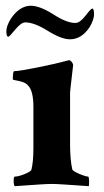

<svg xmlns="http://www.w3.org/2000/svg" viewBox="-20 -641 359 665"><path d="M31.2 3.9Q27.3 0 27.3 -14.6Q27.3 -29.3 31.2 -29.3Q39.1 -29.3 51.8 -33.2Q64.5 -37.1 76.2 -43Q87.9 -48.8 88.9 -53.7Q95.7 -81.1 95.7 -127.9V-270.5Q95.7 -325.2 78.1 -343.8Q70.3 -353.5 57.1 -357.4Q43.9 -361.3 34.2 -362.8Q24.4 -364.3 24.4 -366.2Q24.4 -394.5 29.3 -394.5Q38.1 -394.5 61.5 -398.4Q85 -402.3 113.8 -408.2Q142.6 -414.1 168.5 -419.9Q194.3 -425.8 208 -429.7L218.8 -432.6Q223.6 -432.6 228.5 -426.3Q233.4 -419.9 233.4 -416Q228.5 -373 225.6 -348.6Q222.7 -324.2 222.7 -318.4V-142.6Q222.7 -86.9 230.5 -53.7Q232.4 -49.8 243.7 -43.9Q254.9 -38.1 267.6 -33.7Q280.3 -29.3 285.2 -29.3Q288.1 -29.3 288.6 -14.6Q289.1 0 287.1 3.9Q279.3 2.9 254.4 1.5Q229.5 0 202.1 -2Q174.8 -3.9 159.2 -3.9Q143.6 -3.9 116.2 -2Q88.9 0 64.5 1.5Q40 2.9 31.2 3.9ZM222.7 -504.9Q192.4 -504.9 145.5 -534.2Q98.6 -563.5 67.4 -563.5Q53.7 -563.5 33.2 -539.1Q12.7 -513.7 8.8 -513.7Q2 -513.7 2 -533.2Q2 -550.8 17.6 -576.2Q47.9 -621.1 86.9 -621.1Q117.2 -621.1 164.1 -591.8Q210 -561.5 241.2 -561.5Q256.8 -561.5 276.4 -586.9Q294.9 -611.3 299.8 -611.3Q305.7 -611.3 305.7 -591.8Q305.7 -573.2 291 -547.9Q262.7 -504.9 222.7 -504.9Z"/></svg>

Font: Crimson Text
Style: Bold
Weight: 700
Designer: Sebastian Kosch
Foundry: Sebastian Kosch
Version: Version 1.100